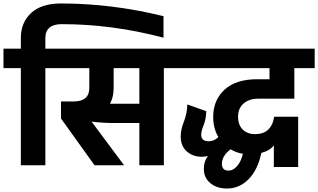

<svg xmlns="http://www.w3.org/2000/svg" viewBox="-50 -951 1831 1105"><path d="M301 -931Q594 -931 891 -858V-734Q597 -812 305 -812Q211 -812 211 -731V-671H311V-559H211V0H70V-559H-30V-671H70V-732Q70 -822 129.5 -876.5Q189 -931 301 -931Z M583 -354H752V-559H604V-445Q604 -392 583 -354ZM993 -671V-559H893V0H752V-243H602Q545 -243 477 -251L664 0H494L301 -269V-367H372Q464 -367 464 -444V-559H251V-671Z M1277 -92 1263 -80Q1227 -47 1227 -8Q1227 31 1266 31Q1291 31 1314 5.5Q1337 -20 1348 -66Q1309 -72 1277 -92ZM1644 -383H1436Q1383 -383 1351.5 -355Q1320 -327 1320 -280Q1320 -232 1347 -205.5Q1374 -179 1418 -179Q1512 -179 1528 -279H1666V10H1526V-115Q1506 -85 1454 -71Q1434 26 1381 80Q1328 134 1256 134Q1197 134 1160 102.5Q1123 71 1123 21Q1123 -23 1147 -53Q1131 -49 1110 -49Q1059 -49 1024.5 -80Q990 -111 990 -166Q990 -205 1008.5 -251.5Q1027 -298 1028 -350L1137 -311Q1136 -265 1122 -231Q1108 -197 1108 -176Q1108 -138 1151 -138Q1180 -138 1202 -158L1207 -162Q1177 -212 1177 -278Q1177 -375 1242.5 -435Q1308 -495 1430 -495H1501V-559H933V-671H1761V-559H1644Z"/></svg>

Font: Hind Bold
Style: Regular
Weight: 700
Designer: Manushi Parikh, Satya Rajpurohit
Foundry: Indian Type Foundry
Version: Version 1.201;PS 1.0;hotconv 1.0.78;makeotf.lib2.5.61930; tt